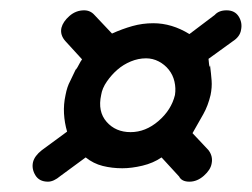

<svg xmlns="http://www.w3.org/2000/svg" viewBox="-20 -484 488 372"><path d="M387 -359V-357ZM396 -455Q404 -464 419 -464Q435 -464 442.5 -452Q450 -440 447 -426Q445 -413 431 -404L384 -370Q384 -368 384.5 -365Q385 -362 385 -360L386 -354L387 -357Q389 -341 390 -328Q391 -315 388 -300Q383 -279 374 -263L353 -226L384 -193Q393 -181 390 -167Q388 -155 375 -143.5Q362 -132 347 -132Q332 -132 327 -142L293 -179Q277 -168 256 -163Q235 -158 217 -158Q197 -158 179 -162.5Q161 -167 146 -179L97 -143Q84 -132 73 -132Q56 -132 48.5 -144.5Q41 -157 44 -170Q47 -182 61 -193L110 -229Q105 -246 104 -264Q103 -282 107 -300Q110 -316 116 -327L127 -350V-349Q130 -353 133 -359Q136 -365 139 -369L107 -404Q96 -416 99 -430Q102 -442 114.5 -453Q127 -464 143 -464Q155 -464 163 -455L197 -419Q217 -428 236.5 -433.5Q256 -439 277 -439Q313 -439 347 -418ZM263 -371Q248 -371 233.5 -365Q219 -359 207.5 -349Q196 -339 187 -326Q178 -313 176 -300Q169 -268 186.5 -248Q204 -228 233 -228Q262 -228 287 -249.5Q312 -271 319 -300Q321 -313 318 -326Q315 -339 307 -349Q299 -359 287.5 -365Q276 -371 263 -371Z"/></svg>

Font: VDS Compensated
Style: Light Italic
Weight: 300
Italic angle: -12°
Designer: artmaker
Foundry: artmaker
Version: Version 1.000 2012 initial release